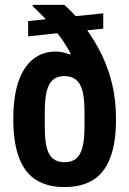

<svg xmlns="http://www.w3.org/2000/svg" viewBox="-20 -744 522 776"><path d="M240.3 12Q172.4 12 126.5 -16.4Q80.6 -44.9 57.2 -105.9Q33.8 -166.9 33.8 -262.4Q33.8 -354.4 54.7 -414.7Q75.6 -475 114 -505.2Q152.5 -535.3 204 -535.6Q220.1 -535.6 234.5 -532.3Q249 -529 263.1 -523.4L265.6 -527.9Q253 -550.6 240 -570.6Q227.1 -590.6 212 -609.7L93.8 -597.1V-658.9L165.2 -666.1Q151.3 -681.2 137.7 -694.5Q124 -707.9 111.5 -719.4L113 -724.2H240.3Q246.1 -719.4 254.4 -711.3Q262.7 -703.1 271.3 -694.3Q279.9 -685.5 285.8 -678.7L397.3 -690.1V-628.3L332.5 -621.5Q367 -573.4 392.9 -519.3Q418.8 -465.1 433.8 -401.8Q448.9 -338.4 448.9 -262.4Q448.9 -166.9 425.4 -105.9Q401.9 -44.9 355.9 -16.4Q309.9 12 240.3 12ZM241.1 -88.3Q269.7 -88.3 287.5 -102.8Q305.3 -117.3 313.4 -148.8Q321.5 -180.2 321.5 -230.7V-293Q321.5 -344.4 313.5 -375.9Q305.5 -407.3 287.1 -421.9Q268.7 -436.5 241.1 -436.5Q212 -436.5 194.2 -421.7Q176.4 -406.8 168.7 -374.8Q161 -342.9 161 -294V-231.4Q161 -180.2 168.6 -148.8Q176.2 -117.3 194.1 -102.8Q212 -88.3 241.1 -88.3Z"/></svg>

Font: Archivo SemiBold Condensed
Style: Regular
Weight: 600
Width: 3
Version: Version 2.001